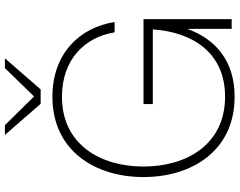

<svg xmlns="http://www.w3.org/2000/svg" viewBox="-117 -849 978 784"><g transform="rotate(-90 372.0 -457.0)"><path d="M369 12C518 12 605 -68 646 -181V0H686V-360H339V-322H644C633 -161 550 -27 369 -27C174 -27 84 -184 84 -360C84 -536 174 -693 369 -693C520 -693 612 -601 632 -478H674C652 -621 545 -732 369 -732C148 -732 41 -557 41 -360C41 -163 148 12 369 12ZM213 -926 340 -780H399L526 -926H486L370 -807L253 -926Z"/></g></svg>

Font: Aspekta 150
Style: Regular
Weight: 150
Designer: Ivo Dolenc
Version: Version 2.000